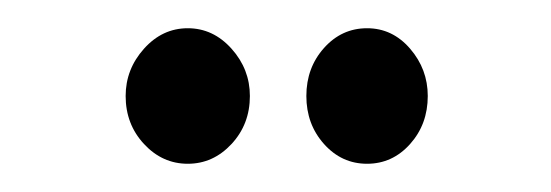

<svg xmlns="http://www.w3.org/2000/svg" viewBox="-20 -681 390 136"><path d="M113 -565Q95 -565 82 -579Q69 -593 69 -613Q69 -632 82 -646.5Q95 -661 113 -661Q131 -661 144 -646.5Q157 -632 157 -613Q157 -593 144 -579Q131 -565 113 -565ZM240 -565Q222 -565 209.5 -579Q197 -593 197 -613Q197 -633 209.5 -647Q222 -661 240 -661Q258 -661 270.5 -646.5Q283 -632 283 -613Q283 -593 270.5 -579Q258 -565 240 -565Z"/></svg>

Font: Inconsolata ExtraCondensed Medium
Style: Regular
Weight: 500
Width: 2
Monospace: yes
Designer: Raph Levien, Cyreal, Brenton Simpson
Foundry: Raph Levien, Cyreal, Google
Version: Version 3.001; ttfautohint (v1.8.2.53-6de2)